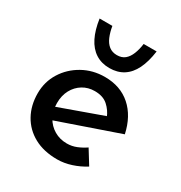

<svg xmlns="http://www.w3.org/2000/svg" viewBox="-160 -774 846 898"><g transform="rotate(30 263.5 -325.0)"><path d="M276 10Q203 10 151 -18.5Q99 -47 71 -97.5Q43 -148 43 -213Q43 -275 74.5 -325.5Q106 -376 159.5 -406Q213 -436 278 -436Q362 -436 417.5 -387Q473 -338 492 -250L151 -132L127 -192L400 -290L379 -277Q367 -308 341 -331.5Q315 -355 270 -355Q234 -355 205.5 -337.5Q177 -320 160.5 -289.5Q144 -259 144 -218Q144 -176 161.5 -144.5Q179 -113 209.5 -95Q240 -77 278 -77Q305 -77 329.5 -87Q354 -97 376 -112L423 -36Q390 -15 351.5 -2.5Q313 10 276 10ZM274 -482Q231 -482 199 -502.5Q167 -523 147 -563Q127 -603 119 -660H188Q193 -629 203.5 -604Q214 -579 231.5 -565.5Q249 -552 274 -552Q300 -552 316.5 -565.5Q333 -579 343 -604Q353 -629 357 -660H427Q419 -601 399.5 -561.5Q380 -522 348.5 -502Q317 -482 274 -482Z"/></g></svg>

Font: Josefin Sans Medium
Style: Regular
Weight: 500
Designer: Santiago Orozco
Foundry: Typemade
Version: Version 2.001